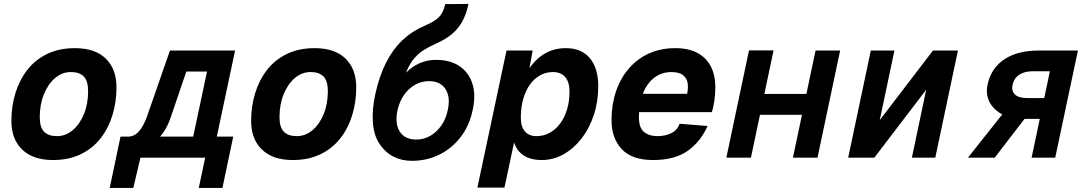

<svg xmlns="http://www.w3.org/2000/svg" viewBox="-20 -789 5440 961"><path d="M244.8 12Q145.4 12 91.2 -40.3Q37 -92.6 37 -183.6Q37 -257 57.1 -322.7Q77.2 -388.4 116.7 -439.2Q156.2 -490 215.9 -519Q275.6 -548 355.2 -548Q455.6 -548 509.3 -495.9Q563 -443.8 563 -351.8Q563 -278.4 542.9 -212.7Q522.8 -147 483.3 -96.5Q443.8 -46 384.1 -17Q324.4 12 244.8 12ZM265.2 -107.6Q308.8 -107.6 344.1 -137.5Q379.4 -167.4 400.2 -218.3Q421 -269.2 421 -333Q421 -383.4 399.5 -405.9Q378 -428.4 334.8 -428.4Q291.2 -428.4 255.9 -398.5Q220.6 -368.6 199.8 -317.4Q179 -266.2 179 -202.4Q179 -151.6 200.8 -129.6Q222.6 -107.6 265.2 -107.6Z M578.6 -36.2 592.8 -105.2H620.6Q652 -105.2 675.3 -131.4Q698.6 -157.6 716.2 -207.2L830.6 -536H1156.6L1042.8 0H924.6L1016.2 -430.8H912.6L834.6 -202.2Q809 -124.8 756.4 -80.5Q703.8 -36.2 630.4 -36.2ZM529 151.8 582.8 -101.8H707L647.2 151.8ZM561 0 583.2 -105.2H1124.6L1102.4 0ZM975 151.8 1029.2 -105.2H1147.4L1093.2 151.8Z M1444.8 12Q1345.4 12 1291.2 -40.3Q1237 -92.6 1237 -183.6Q1237 -257 1257.1 -322.7Q1277.2 -388.4 1316.7 -439.2Q1356.2 -490 1415.9 -519Q1475.6 -548 1555.2 -548Q1655.6 -548 1709.3 -495.9Q1763 -443.8 1763 -351.8Q1763 -278.4 1742.9 -212.7Q1722.8 -147 1683.3 -96.5Q1643.8 -46 1584.1 -17Q1524.4 12 1444.8 12ZM1465.2 -107.6Q1508.8 -107.6 1544.1 -137.5Q1579.4 -167.4 1600.2 -218.3Q1621 -269.2 1621 -333Q1621 -383.4 1599.5 -405.9Q1578 -428.4 1534.8 -428.4Q1491.2 -428.4 1455.9 -398.5Q1420.6 -368.6 1399.8 -317.4Q1379 -266.2 1379 -202.4Q1379 -151.6 1400.8 -129.6Q1422.6 -107.6 1465.2 -107.6Z M2041.6 16Q1990.2 16 1948.7 -5.3Q1907.2 -26.6 1877.8 -71.8Q1851.4 -111.6 1846.4 -174.6Q1841.4 -237.6 1858.2 -316.6Q1878 -407.6 1912 -474.9Q1946 -542.2 1994.8 -588.2Q2043.6 -634.2 2106.4 -660.4Q2139.2 -674.6 2159.6 -688.8Q2180 -703 2191.1 -722Q2202.2 -741 2208.2 -768.4L2324.8 -769.4Q2314.4 -720.2 2295.1 -683.8Q2275.8 -647.4 2243.6 -620Q2211.4 -592.6 2161 -570Q2127.6 -555.2 2100.8 -538.3Q2074 -521.4 2053.2 -496.9Q2032.4 -472.4 2016.7 -436.2Q2001 -400 1990.2 -345.6L1959.4 -348.8Q1981.8 -393.8 2012.4 -425.1Q2043 -456.4 2080.9 -472.9Q2118.8 -489.4 2161.4 -489.4Q2232.8 -489.4 2279.5 -458.2Q2326.2 -427 2344.3 -370.7Q2362.4 -314.4 2345.8 -238.4Q2329.8 -160.8 2286 -103.5Q2242.2 -46.2 2179.1 -15.1Q2116 16 2041.6 16ZM2062.8 -90.4Q2101.2 -90.4 2133.6 -109.1Q2166 -127.8 2189.2 -161.1Q2212.4 -194.4 2221.2 -238.4Q2231 -282.4 2222.4 -314.5Q2213.8 -346.6 2189.8 -364.8Q2165.8 -383 2127.8 -383Q2090.6 -383 2058.2 -365.1Q2025.8 -347.2 2002.9 -314.8Q1980 -282.4 1969.8 -238.4Q1960 -194.4 1968.1 -160.8Q1976.2 -127.2 2000.6 -108.8Q2025 -90.4 2062.8 -90.4Z M2369.4 150 2515.2 -536H2646L2623.6 -412.4L2612.6 -418.4Q2646.2 -481 2696.7 -514.5Q2747.2 -548 2811.8 -548Q2891.4 -548 2932.9 -497.3Q2974.4 -446.6 2974.4 -358.2Q2974.4 -280.8 2952.3 -213.7Q2930.2 -146.6 2891 -96Q2851.8 -45.4 2800.5 -16.7Q2749.2 12 2691.4 12Q2649.6 12 2618.9 -1.3Q2588.2 -14.6 2570 -41Q2551.8 -67.4 2545.8 -106.8L2562.2 -119.4L2505 150ZM2664.2 -107.6Q2702.2 -107.6 2732.3 -124.7Q2762.4 -141.8 2784.6 -172Q2806.8 -202.2 2818.6 -242.5Q2830.4 -282.8 2830.4 -328.8Q2830.8 -377.6 2809.2 -403Q2787.6 -428.4 2747.4 -428.4Q2712.4 -428.4 2682.8 -411.7Q2653.2 -395 2631.8 -364.8Q2610.4 -334.6 2598.6 -292.7Q2586.8 -250.8 2586.8 -200.4Q2586.8 -154.4 2607.5 -131Q2628.2 -107.6 2664.2 -107.6Z M3247.8 12Q3143.4 12 3092.1 -42.5Q3040.8 -97 3040.8 -188Q3040.8 -264.8 3062.9 -330.6Q3085 -396.4 3126.8 -445.3Q3168.6 -494.2 3227.8 -521.1Q3287 -548 3360.6 -548Q3426.2 -548 3470.5 -524.3Q3514.8 -500.6 3537.6 -456.8Q3560.4 -413 3560.4 -352.8Q3560.4 -319.4 3555.8 -286.5Q3551.2 -253.6 3543.2 -227.6H3162L3181.6 -319.6H3419.2Q3421.2 -328 3422.2 -336.6Q3423.2 -345.2 3423.2 -358Q3423.2 -390 3403.1 -409.2Q3383 -428.4 3340.2 -428.4Q3303.4 -428.4 3273.6 -412.4Q3243.8 -396.4 3222.3 -366.5Q3200.8 -336.6 3189.4 -294.8Q3178 -253 3178 -201.2Q3178 -148.6 3203.9 -128.1Q3229.8 -107.6 3270.2 -107.6Q3309 -107.6 3339.7 -122.4Q3370.4 -137.2 3381.4 -169.6L3521.4 -158.4Q3487.8 -81.4 3423.1 -34.7Q3358.4 12 3247.8 12Z M3615.6 0 3728.8 -536.6H3851.8L3738.6 0ZM3688.6 -214.4 3711.2 -319H4101L4078.4 -214.4ZM3948.8 0 4062 -536H4185L4071.8 0Z M4225.4 0 4338.6 -536H4456.8L4383.2 -187.4L4649.6 -536H4774.6L4661.4 0H4544.2L4615.8 -340L4356.4 0Z M4824.8 0 4996.6 -216.4Q4951 -241 4931.9 -280Q4912.8 -319 4923.2 -366.4Q4940.8 -448.2 5007 -492.1Q5073.2 -536 5178.8 -536H5375.2L5261.6 0H5143.4L5184.4 -194.2H5108.2L4958.8 0ZM5120.6 -298.2H5206.6L5235 -432.4H5149Q5107.8 -432.4 5081.5 -414.8Q5055.2 -397.2 5048.2 -364.4Q5041.6 -332.8 5060.5 -315.5Q5079.4 -298.2 5120.6 -298.2Z"/></svg>

Font: Geist Mono
Style: Italic
Weight: 400
Italic angle: -12°
Monospace: yes
Designer: Basement.studio, Andrés Briganti, Mateo Zaragoza
Foundry: Basement.studio, Vercel, Andrés Briganti, Guido Ferreyra, Mateo Zaragoza
Version: Version 1.500